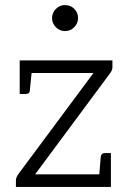

<svg xmlns="http://www.w3.org/2000/svg" viewBox="-20 -740 508 760"><path d="M119 -50H373L379 -121Q381 -134 395 -134H419V0H43V-26Q43 -37 52 -50L350 -451H105L98 -381Q98 -375 94 -371.5Q90 -368 82 -368H58V-501H425V-474Q425 -462 415 -449ZM186 -668Q186 -689 201 -704.5Q216 -720 237 -720Q259 -720 274 -705Q289 -690 289 -668Q289 -648 274 -632.5Q259 -617 237 -617Q216 -617 201 -632.5Q186 -648 186 -668Z"/></svg>

Font: Aleo Light
Style: Regular
Weight: 300
Designer: Alessio Laiso
Foundry: Alessio Laiso
Version: Version 2.000